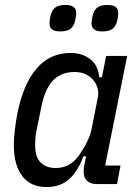

<svg xmlns="http://www.w3.org/2000/svg" viewBox="-20 -744 567 776"><path d="M374 0Q318 0 318 -51Q318 -59 319 -66.5Q320 -74 322 -82L328 -112H317Q294 -50 258.5 -19Q223 12 169 12Q103 12 69.5 -33Q36 -78 36 -157Q36 -185 40 -219Q44 -253 50 -284Q73 -402 127 -466Q181 -530 266 -530Q312 -530 344.5 -505Q377 -480 381 -432H392L409 -518H494L405 -75H467L453 0ZM205 -65Q262 -65 296 -112Q315 -138 330 -167Q345 -196 350 -222L376 -353Q379 -371 374 -388.5Q369 -406 357 -420.5Q345 -435 326 -444Q307 -453 282 -453Q227 -453 195 -419.5Q163 -386 149 -321L127 -214Q124 -199 123 -184Q122 -169 122 -158Q122 -110 144 -87.5Q166 -65 205 -65ZM223 -617Q180 -617 180 -649Q180 -662 184 -679Q189 -702 202.5 -713Q216 -724 245 -724Q288 -724 288 -692Q288 -679 284 -662Q279 -639 265.5 -628Q252 -617 223 -617ZM393 -617Q350 -617 350 -649Q350 -662 354 -679Q359 -702 372.5 -713Q386 -724 415 -724Q458 -724 458 -692Q458 -679 454 -662Q449 -639 435.5 -628Q422 -617 393 -617Z"/></svg>

Font: IBM Plex Sans Cond Text
Style: Italic
Weight: 450
Width: 3
Italic angle: -11°
Designer: Mike Abbink, Paul van der Laan, Pieter van Rosmalen
Foundry: Bold Monday
Version: Version 1.3